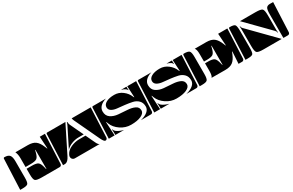

<svg xmlns="http://www.w3.org/2000/svg" viewBox="130 -1521 3884 2543"><g transform="rotate(-30 2072.5 -250.0)"><path d="M194 -472V-473H384Q459 -473 500 -441.5Q541 -410 570 -337L582 -307H587L576 -490H655L635 -40Q634 -27 625.5 -18.5Q617 -10 605 -10H333Q253 -10 233 -27.5Q213 -45 213 -120V-210H294Q361 -210 387 -191Q413 -172 429 -103L435 -78H440V-369H435L429 -344Q413 -275 387 -256Q361 -237 294 -237H213V-370Q213 -432 194 -472ZM0 -10 20 -475Q21 -490 35 -490Q91 -490 113 -463.5Q135 -437 135 -370V-120Q135 -46 117.5 -28Q100 -10 35 -10Z M655 -10 675 -475Q676 -490 690 -490H968L764 -81Q732 -16 690 -10ZM1064 -490H1355L1335 -40Q1334 -27 1325.5 -18.5Q1317 -10 1305 -10Q1284 -10 1255 -71L1076 -451Q1067 -470 1064 -490ZM787 -59Q787 -73 794 -87L798 -95Q822 -144 885 -172Q948 -200 1011 -200H1108L1175 -58Q1194 -17 1215 -10H832Q811 -12 799 -26Q787 -40 787 -59ZM824 -148 967 -434Q982 -464 982 -476H991Q991 -449 999 -432L1096 -226H1016Q966 -226 913 -206Q860 -186 824 -148Z M1355 -10 1375 -475Q1376 -490 1390 -490H1588Q1529 -473 1496.5 -440Q1464 -407 1464 -363Q1464 -297 1511 -265Q1558 -233 1624.5 -227Q1691 -221 1757.5 -217.5Q1824 -214 1871 -192Q1918 -170 1918 -119Q1918 -75 1859.5 -48.5Q1801 -22 1705 -22Q1620 -22 1547.5 -71.5Q1475 -121 1449 -189L1438 -218H1433L1444 -10ZM1536 -385Q1536 -427 1582.5 -452.5Q1629 -478 1706 -478Q1776 -478 1832 -435Q1888 -392 1912 -332L1918 -319H1923L1914 -490H2050L2030 -40Q2029 -27 2020.5 -18.5Q2012 -10 2000 -10H1846Q1915 -27 1954 -59.5Q1993 -92 1993 -135Q1993 -193 1959 -227.5Q1925 -262 1874.5 -273Q1824 -284 1764.5 -291Q1705 -298 1654.5 -302.5Q1604 -307 1570 -327Q1536 -347 1536 -385ZM1453 -96 1456 -97Q1463 -73 1480 -59Q1518 -28 1588 -10H1455V-38Q1455 -86 1453 -96ZM1818 -490H1902V-472Q1902 -450 1905 -439L1900 -438Q1895 -452 1881 -462Q1858 -479 1818 -490Z M2050 -10 2070 -475Q2071 -490 2085 -490H2283Q2224 -473 2191.5 -440Q2159 -407 2159 -363Q2159 -297 2206 -265Q2253 -233 2319.5 -227Q2386 -221 2452.5 -217.5Q2519 -214 2566 -192Q2613 -170 2613 -119Q2613 -75 2554.5 -48.5Q2496 -22 2400 -22Q2315 -22 2242.5 -71.5Q2170 -121 2144 -189L2133 -218H2128L2139 -10ZM2231 -385Q2231 -427 2277.5 -452.5Q2324 -478 2401 -478Q2471 -478 2527 -435Q2583 -392 2607 -332L2613 -319H2618L2609 -490H2745L2725 -40Q2724 -27 2715.5 -18.5Q2707 -10 2695 -10H2541Q2610 -27 2649 -59.5Q2688 -92 2688 -135Q2688 -193 2654 -227.5Q2620 -262 2569.5 -273Q2519 -284 2459.5 -291Q2400 -298 2349.5 -302.5Q2299 -307 2265 -327Q2231 -347 2231 -385ZM2148 -96 2151 -97Q2158 -73 2175 -59Q2213 -28 2283 -10H2150V-38Q2150 -86 2148 -96ZM2513 -490H2597V-472Q2597 -450 2600 -439L2595 -438Q2590 -452 2576 -462Q2553 -479 2513 -490Z M2937 -28Q2958 -50 2958 -120V-238H3004Q3071 -238 3097 -219Q3123 -200 3139 -131L3145 -106H3150V-397H3145L3139 -372Q3123 -303 3097 -284Q3071 -265 3004 -265H2958V-380Q2958 -450 2937 -472V-473H3113Q3188 -473 3229 -441.5Q3270 -410 3299 -337L3311 -307H3316L3304 -490H3445L3425 -40Q3424 -27 3415.5 -18.5Q3407 -10 3395 -10H3339L3350 -193H3345L3333 -163Q3304 -90 3263 -58.5Q3222 -27 3147 -27ZM2745 -10 2765 -475Q2766 -490 2780 -490Q2842 -490 2861 -471.5Q2880 -453 2880 -380V-120Q2880 -47 2861.5 -28.5Q2843 -10 2780 -10Z M4025 -10V-370Q4025 -446 4041.5 -468Q4058 -490 4095 -490H4145L4125 -40Q4124 -27 4115.5 -18.5Q4107 -10 4095 -10ZM3599 -430 3606 -431Q3606 -411 3626 -391L3989 -21Q3994 -16 3999 -10H3720Q3641 -10 3621.5 -29Q3602 -48 3602 -130V-370Q3602 -415 3599 -430ZM3638 -490H3875Q3957 -490 3977 -471Q3997 -452 3997 -370V-151Q3997 -130 4001 -109H3994Q3994 -128 3976 -146ZM3445 -10 3465 -475Q3466 -490 3480 -490Q3544 -490 3559.5 -471Q3575 -452 3575 -370V-130Q3575 -48 3560 -29Q3545 -10 3480 -10Z"/></g></svg>

Font: PrimecolorB
Style: Medium
Weight: 500
Designer: gluk
Foundry: gluk
Version: Version 0.672